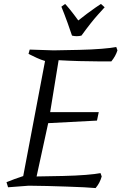

<svg xmlns="http://www.w3.org/2000/svg" viewBox="-20 -952 617 976"><path d="M466 4Q446 2 407 0Q368 -2 319.5 -3.5Q271 -5 220.5 -6.5Q170 -8 126 -8L21 0L13 -26Q33 -34 54.5 -42Q76 -50 98 -57L209 -642Q188 -648 166.5 -658Q145 -668 125 -678L131 -700L252 -696Q320 -697 383.5 -698.5Q447 -700 496.5 -704Q546 -708 571 -713L577 -696Q568 -667 546 -640Q522 -640 478.5 -640Q435 -640 382.5 -641.5Q330 -643 278 -646L235 -382H482L473 -339L225 -326L166 -55Q236 -56 301 -57.5Q366 -59 416 -63Q466 -67 491 -72L497 -55Q488 -22 466 4ZM370 -768Q358 -768 346 -771Q321 -845 306.5 -881.5Q292 -918 292 -918L311 -932Q319 -924 336.5 -902.5Q354 -881 378 -848Q399 -865 422.5 -882.5Q446 -900 465.5 -913.5Q485 -927 493 -932L512 -915Q512 -915 478 -877.5Q444 -840 394 -771Q382 -768 370 -768Z"/></svg>

Font: Mate
Style: Italic
Weight: 400
Italic angle: -10.8°
Designer: Eduardo Rodriguez Tunni
Foundry: Eduardo Rodriguez Tunni
Version: Version 1.003; ttfautohint (v1.8.4.7-5d5b);gftools[0.9.24]